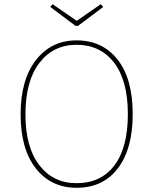

<svg xmlns="http://www.w3.org/2000/svg" viewBox="-20 -883 729 913"><path d="M459 -863 471 -850 351 -760H339L219 -850L230 -863L345 -784ZM344 -691Q467 -691 539 -600Q611 -509 611 -340Q611 -175 540.5 -82.5Q470 10 344 10Q223 10 150.5 -82Q78 -174 78 -339Q78 -504 151 -597.5Q224 -691 344 -691ZM344 -670Q233 -670 167 -583.5Q101 -497 101 -339Q101 -183 167 -97.5Q233 -12 344 -12Q460 -12 524 -96.5Q588 -181 588 -340Q588 -500 522.5 -585Q457 -670 344 -670Z"/></svg>

Font: FiraGO Thin
Style: Regular
Weight: 100
Designer: bBox Type
Foundry: bBox Type GmbH
Version: Version 1.001;PS 001.001;hotconv 1.0.88;makeotf.lib2.5.64775